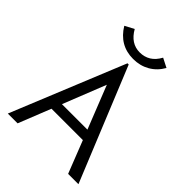

<svg xmlns="http://www.w3.org/2000/svg" viewBox="-225 -901 1013 1013"><g transform="rotate(45 281.5 -394.5)"><path d="M468 0 397 -181H163L91 0H18L277 -634H286L545 0ZM280 -477 185 -237H375ZM389 -788 440 -762Q415 -718 374 -694.5Q333 -671 282 -671Q180 -671 125 -762L176 -789Q215 -720 282 -720Q316 -720 343 -736.5Q370 -753 389 -788Z"/></g></svg>

Font: Inconsolata SemiExpanded
Style: Regular
Weight: 400
Width: 6
Monospace: yes
Designer: Raph Levien, Cyreal, Brenton Simpson
Foundry: Raph Levien, Cyreal, Google
Version: Version 3.100; ttfautohint (v1.8.4.7-5d5b)